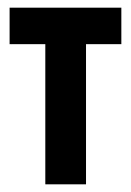

<svg xmlns="http://www.w3.org/2000/svg" viewBox="-20 -480 341 500"><path d="M5 -460H296V-365H204V0H98V-365H5Z"/></svg>

Font: Jost* Medium
Style: Regular
Weight: 500
Version: Version 3.7